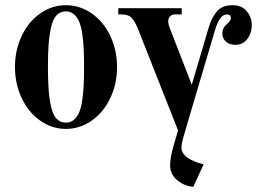

<svg xmlns="http://www.w3.org/2000/svg" viewBox="-20 -488 1020 745"><path d="M135.5 -435.5Q181.2 -467.8 235.8 -467.8Q290.5 -467.8 336.4 -435.5Q382.3 -403.3 408.2 -348.1Q434.1 -293 434.1 -228Q434.1 -163.1 408.2 -107.9Q382.3 -52.7 336.4 -20.3Q290.5 12.2 235.8 12.2Q181.2 12.2 135.5 -20.3Q89.8 -52.7 64 -107.9Q38.1 -163.1 38.1 -228Q38.1 -293 64 -348.1Q89.8 -403.3 135.5 -435.5ZM235.8 -443.8Q213.9 -443.8 199.7 -429Q185.5 -414.1 178.5 -383.3Q171.4 -352.5 168.7 -316.9Q166 -281.2 166 -228Q166 -174.8 168.7 -139.2Q171.4 -103.5 178.5 -72.8Q185.5 -42 199.7 -27.1Q213.9 -12.2 235.8 -12.2Q253.4 -12.2 266.1 -22.7Q278.8 -33.2 286.6 -50.8Q294.4 -68.4 298.8 -96.9Q303.2 -125.5 304.7 -155.8Q306.2 -186 306.2 -228Q306.2 -270 304.7 -300.3Q303.2 -330.6 298.8 -359.1Q294.4 -387.7 286.6 -405.3Q278.8 -422.9 266.1 -433.3Q253.4 -443.8 235.8 -443.8ZM439 -432.1V-456.1H685.1V-432.1H657.2Q647.9 -432.1 640.4 -425Q632.8 -418 632.8 -405.8Q632.8 -393.6 639.2 -377.9L724.1 -159.2L790 -381.8Q802.2 -421.9 822.5 -444.8Q842.8 -467.8 882.8 -467.8Q918.5 -467.8 937.7 -444.1Q957 -420.4 957 -391.1Q957 -359.9 939.7 -336.9Q922.4 -314 893.1 -314Q870.6 -314 856.7 -326.4Q842.8 -338.9 842.8 -357.9Q842.8 -380.4 860.8 -395Q876 -407.2 876 -418.9Q876 -424.3 871.8 -428.2Q867.7 -432.1 860.8 -432.1Q846.7 -432.1 835.4 -418Q824.2 -403.8 814 -370.1L704.1 1L689.9 50.8Q684.1 70.3 684.1 85Q684.1 127.4 770 149.9L730 236.8Q695.8 234.4 668 211.4Q640.1 188.5 640.1 153.8Q640.1 123 653.8 76.2L670.9 18.1L516.1 -374Q503.4 -405.8 490.7 -418.9Q478 -432.1 452.1 -432.1Z"/></svg>

Font: Flanker Steampunk
Style: Bold
Weight: 700
Designer: Alexey Kryukov, Leonardo Di Lena
Foundry: Alexey Kryukov, Leonardo Di Lena
Version: 1.210